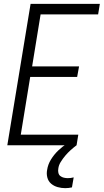

<svg xmlns="http://www.w3.org/2000/svg" viewBox="-20 -755 540 998"><path d="M18 0 139 -735H499L490 -680H191L147 -410H391L381 -355H137L88 -55H387L378 0ZM319 223Q299 223 279.5 217.5Q260 212 245.5 199.5Q231 187 226 167.5Q221 148 225 128Q229 100 245 74Q261 48 283 27Q305 6 330.5 -10Q356 -26 384 -37L378 0Q362 12 347 25.5Q332 39 319 54.5Q306 70 295.5 87Q285 104 283 122Q281 133 283.5 143.5Q286 154 293.5 160Q301 166 311.5 168.5Q322 171 332 171Q340 171 348 170Q356 169 363 167L354 219Q345 221 336.5 222Q328 223 319 223Z"/></svg>

Font: Iosevka Light Oblique
Style: Regular
Weight: 300
Italic angle: -9°
Monospace: yes
Designer: Belleve Invis
Foundry: Belleve Invis
Version: Version 32.5.0; ttfautohint (v1.8.4)